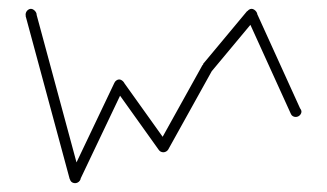

<svg xmlns="http://www.w3.org/2000/svg" viewBox="-20 -413 740 435"><path d="M38 -380Q38 -377 39.5 -374Q41 -371 44 -369.5Q47 -368 50 -368Q53 -368 56 -369.5Q59 -371 61 -374Q63 -377 63 -380Q63 -383 61 -386Q59 -389 56 -391Q53 -393 50 -393Q47 -393 44 -391Q41 -389 39.5 -386Q38 -383 38 -380Z M62 -383 38 -377 138 -7 162 -13Z M138 -10Q138 -7 139.5 -4Q141 -1 144 0.5Q147 2 150 2Q153 2 156 0.5Q159 -1 161 -4Q163 -7 163 -10Q163 -13 161 -16Q159 -19 156 -21Q153 -23 150 -23Q147 -23 144 -21Q141 -19 139.5 -16Q138 -13 138 -10Z M139 -15 161 -5 261 -215 239 -225Z M238 -220Q238 -217 239.5 -214Q241 -211 244 -209.5Q247 -208 250 -208Q253 -208 256 -209.5Q259 -211 261 -214Q263 -217 263 -220Q263 -223 261 -226Q259 -229 256 -231Q253 -233 250 -233Q247 -233 244 -231Q241 -229 239.5 -226Q238 -223 238 -220Z M260 -227 240 -213 340 -73 360 -87Z M338 -80Q338 -77 339.5 -74Q341 -71 344 -69.5Q347 -68 350 -68Q353 -68 356 -69.5Q359 -71 361 -74Q363 -77 363 -80Q363 -83 361 -86Q359 -89 356 -91Q353 -93 350 -93Q347 -93 344 -91Q341 -89 339.5 -86Q338 -83 338 -80Z M339 -86 361 -74 461 -254 439 -266Z M438 -260Q438 -257 439.5 -254Q441 -251 444 -249.5Q447 -248 450 -248Q453 -248 456 -249.5Q459 -251 461 -254Q463 -257 463 -260Q463 -263 461 -266Q459 -269 456 -271Q453 -273 450 -273Q447 -273 444 -271Q441 -269 439.5 -266Q438 -263 438 -260Z M440 -268 460 -252 560 -372 540 -388Z M538 -380Q538 -377 539.5 -374Q541 -371 544 -369.5Q547 -368 550 -368Q553 -368 556 -369.5Q559 -371 561 -374Q563 -377 563 -380Q563 -383 561 -386Q559 -389 556 -391Q553 -393 550 -393Q547 -393 544 -391Q541 -389 539.5 -386Q538 -383 538 -380Z M561 -385 539 -375 639 -155 661 -165Z M638 -160Q638 -157 639.5 -154Q641 -151 644 -149.5Q647 -148 650 -148Q653 -148 656 -149.5Q659 -151 661 -154Q663 -157 663 -160Q663 -163 661 -166Q659 -169 656 -171Q653 -173 650 -173Q647 -173 644 -171Q641 -169 639.5 -166Q638 -163 638 -160Z"/></svg>

Font: Linefont Thin
Style: Regular
Weight: 100
Monospace: yes
Version: Version 3.002;gftools[0.9.33]